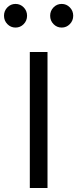

<svg xmlns="http://www.w3.org/2000/svg" viewBox="-61 -939 386 959"><path d="M176.3 -679.2V0H87.9V-679.2ZM-24.2 -818.6Q-41 -835.9 -41 -860.4Q-41 -884.8 -24.2 -902.1Q-7.3 -919.4 16.6 -919.4Q40.5 -919.4 57.4 -902.1Q74.2 -884.8 74.2 -860.4Q74.2 -835.9 57.4 -818.6Q40.5 -801.3 16.6 -801.3Q-7.3 -801.3 -24.2 -818.6ZM206.3 -818.6Q189.5 -835.9 189.5 -860.4Q189.5 -884.8 206.3 -902.1Q223.1 -919.4 247.1 -919.4Q271 -919.4 287.8 -902.1Q304.7 -884.8 304.7 -860.4Q304.7 -835.9 287.8 -818.6Q271 -801.3 247.1 -801.3Q223.1 -801.3 206.3 -818.6Z"/></svg>

Font: Molengo
Style: Regular
Weight: 400
Designer: moyogo
Foundry: moyogo
Version: Version 0.11; ttfautohint (v0.8) -G 32 -r 16 -x